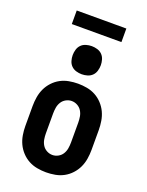

<svg xmlns="http://www.w3.org/2000/svg" viewBox="-169 -999 837 1091"><g transform="rotate(20 250.0 -454.0)"><path d="M250 8Q223 8 195.5 3Q168 -2 144 -15Q120 -28 101 -48.5Q82 -69 70.5 -93.5Q59 -118 54.5 -145.5Q50 -173 50 -200V-320Q50 -347 54.5 -374.5Q59 -402 70.5 -426.5Q82 -451 101 -471.5Q120 -492 144 -505Q168 -518 195.5 -523Q223 -528 250 -528Q277 -528 304.5 -523Q332 -518 356 -505Q380 -492 399 -471.5Q418 -451 429.5 -426.5Q441 -402 445.5 -374.5Q450 -347 450 -320V-200Q450 -173 445.5 -145.5Q441 -118 429.5 -93.5Q418 -69 399 -48.5Q380 -28 356 -15Q332 -2 304.5 3Q277 8 250 8ZM250 -97Q268 -97 284.5 -106Q301 -115 310.5 -130.5Q320 -146 323 -164Q326 -182 326 -200V-320Q326 -338 323 -356Q320 -374 310.5 -389.5Q301 -405 284.5 -414Q268 -423 250 -423Q232 -423 215.5 -414Q199 -405 189.5 -389.5Q180 -374 177 -356Q174 -338 174 -320V-200Q174 -182 177 -164Q180 -146 189.5 -130.5Q199 -115 215.5 -106Q232 -97 250 -97ZM250 -585Q233 -585 216 -590Q199 -595 187 -607Q175 -619 170 -636Q165 -653 165 -670Q165 -687 170 -704Q175 -721 187 -733Q199 -745 216 -750Q233 -755 250 -755Q267 -755 284 -750Q301 -745 313 -733Q325 -721 330 -704Q335 -687 335 -670Q335 -653 330 -636Q325 -619 313 -607Q301 -595 284 -590Q267 -585 250 -585ZM100 -834V-916H400V-834Z"/></g></svg>

Font: Iosevka Extrabold
Style: Regular
Weight: 800
Monospace: yes
Designer: Belleve Invis
Foundry: Belleve Invis
Version: Version 32.5.0; ttfautohint (v1.8.4)